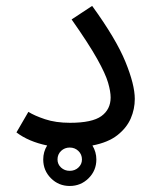

<svg xmlns="http://www.w3.org/2000/svg" viewBox="-20 -489 517 644"><path d="M35.2 -44.9 75.2 -113.8Q95.2 -101.1 131.1 -89.1Q167 -77.1 214.8 -77.1Q289.1 -77.1 320.1 -99.6Q351.1 -122.1 351.1 -162.1Q351.1 -182.1 342.5 -211.7Q334 -241.2 305.9 -291.5Q277.8 -341.8 220.2 -423.8L289.1 -469.2Q369.1 -358.9 400.6 -282Q432.1 -205.1 432.1 -157.2Q432.1 -123 418.5 -91.6Q404.8 -60.1 373.8 -35.6Q342.8 -11.2 290 -1Q303.2 21 303.2 45.9Q303.2 83 277.1 108.9Q251 134.8 213.9 134.8Q176.8 134.8 150.9 108.9Q125 83 125 45.9Q125 20 138.2 -1Q75.2 -14.2 35.2 -44.9ZM213.9 84Q231 84 242.9 73Q254.9 62 254.9 45.9Q254.9 28.8 242.9 17.3Q231 5.9 213.9 5.9Q196.8 5.9 184.8 17.3Q172.9 28.8 172.9 45.9Q172.9 62 184.8 73Q196.8 84 213.9 84Z"/></svg>

Font: Kurinto Seri
Style: Regular
Weight: 400
Designer: Kurinto was developed by Clint Goss from a range of fonts that are compatible with the SIL Open Font License Version 1.1
Foundry: Clinton F. Goss
Version: Version 2.196; July 25, 2020